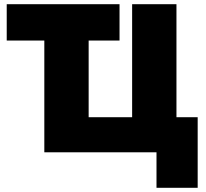

<svg xmlns="http://www.w3.org/2000/svg" viewBox="-20 -725 983 914"><path d="M725 0H191V-532H12V-705H549V-532H402V-167H609V-705H820V-167H921V169H725Z"/></svg>

Font: Nunito Sans Heavy
Style: Regular
Weight: 400
Designer: Vernon Adams
Foundry: Vernon Adams
Version: Version 2.500